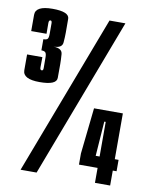

<svg xmlns="http://www.w3.org/2000/svg" viewBox="-79 -739 621 797"><g transform="rotate(10 231.5 -340.5)"><path d="M77 -372Q148.5 -372 148.8 -402Q149 -432 149 -460.5Q149 -478 147.2 -502Q145.5 -526 109.5 -527Q145 -527.5 147 -551Q149 -574.5 149 -593Q149 -621.5 148.8 -651.2Q148.5 -681 78 -681Q6.5 -681 6.5 -643.2Q6.5 -605.5 6.5 -574.5H71Q71 -606.5 70.8 -619.2Q70.5 -632 78 -632Q84 -632 84 -620.5Q84 -609 84 -576.5Q84 -560.5 79.8 -555.2Q75.5 -550 62 -550V-503Q75.5 -503 79.8 -497.2Q84 -491.5 84 -477Q84 -445 84.2 -433.2Q84.5 -421.5 78 -421.5Q70 -421.5 70.5 -434Q71 -446.5 71 -476H6.5Q6.5 -447 6.5 -409.5Q6.5 -372 77 -372ZM63 0H130.5L386 -674H319ZM376.5 0H440.5V-63H456.5V-111H440.5V-304H319L298 -110V-63H376.5ZM360 -111 370.5 -257H376.5V-111Z"/></g></svg>

Font: Anybody UltraCondensed
Style: Bold
Weight: 700
Width: 1
Version: Version 1.113;gftools[0.9.25]